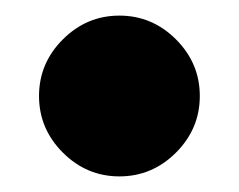

<svg xmlns="http://www.w3.org/2000/svg" viewBox="-20 -472 306 246"><path d="M133 -246Q91 -246 60.5 -276.5Q30 -307 30 -349Q30 -391 60.5 -421.5Q91 -452 133 -452Q175 -452 205.5 -421.5Q236 -391 236 -349Q236 -307 205.5 -276.5Q175 -246 133 -246Z"/></svg>

Font: Figtree Light Black
Style: Regular
Weight: 900
Version: Version 2.000